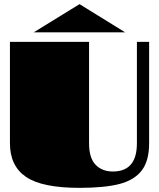

<svg xmlns="http://www.w3.org/2000/svg" viewBox="-20 -902 768 927"><path d="M28 -210V-700H410V-210Q410 -139 441.5 -106.5Q473 -74 525 -74Q641 -74 641 -210V-700H700V-210Q700 -125 664 -78.5Q628 -32 556 -13.5Q484 5 364 5Q183 5 105.5 -48Q28 -101 28 -210ZM364 -882 584 -746H143Z"/></svg>

Font: Notable
Style: Regular
Weight: 400
Designer: Multiple Designers
Foundry: Google, Inc.
Version: Version 1.100